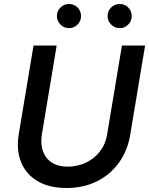

<svg xmlns="http://www.w3.org/2000/svg" viewBox="-20 -928 747 962"><path d="M313 14Q227 14 169 -20Q111 -54 86 -114.5Q61 -175 74 -256L148 -700H264L190 -256Q182 -206 195.5 -169.5Q209 -133 240.5 -113Q272 -93 318 -93Q369 -93 411.5 -113.5Q454 -134 482 -171Q510 -208 517 -256L591 -700H707L633 -256Q620 -174 576 -113Q532 -52 464.5 -19Q397 14 313 14ZM325 -787Q301 -787 283 -805Q265 -823 265 -847Q265 -873 283 -890.5Q301 -908 325 -908Q351 -908 368.5 -890.5Q386 -873 386 -847Q386 -823 368.5 -805Q351 -787 325 -787ZM580 -787Q555 -787 537 -805Q519 -823 519 -847Q519 -873 537 -890.5Q555 -908 580 -908Q605 -908 622.5 -890.5Q640 -873 640 -847Q640 -823 622.5 -805Q605 -787 580 -787Z"/></svg>

Font: Figtree SemiBold
Style: Italic
Weight: 600
Italic angle: -9.5°
Foundry: Erik Kennedy
Version: Version 2.001;gftools[0.9.30]